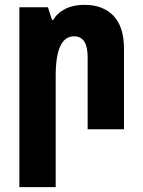

<svg xmlns="http://www.w3.org/2000/svg" viewBox="-20 -534 590 793"><path d="M60 239V-504H178L195 -451H199Q217 -481 250 -497.5Q283 -514 328 -514Q406 -514 449 -468.5Q492 -423 492 -333V0H342V-298Q342 -384 286 -384Q210 -384 210 -221V239Z"/></svg>

Font: Noto Sans Armenian Condensed ExtraBold
Style: Regular
Weight: 800
Width: 3
Designer: Monotype Design Team
Foundry: Monotype Imaging Inc.
Version: Version 2.008; ttfautohint (v1.8.4.7-5d5b)